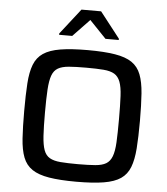

<svg xmlns="http://www.w3.org/2000/svg" viewBox="-60 -962 892 1023"><g transform="rotate(5 386.0 -450.0)"><path d="M386 8Q298 8 240.5 -1.5Q183 -11 149.5 -33.5Q116 -56 100.5 -96Q85 -136 81 -197Q77 -258 77 -344Q77 -430 81 -491Q85 -552 100.5 -592Q116 -632 149.5 -654.5Q183 -677 240.5 -686.5Q298 -696 386 -696Q475 -696 532.5 -686.5Q590 -677 623 -654.5Q656 -632 671.5 -592Q687 -552 691.5 -491Q696 -430 696 -344Q696 -258 691.5 -197Q687 -136 671.5 -96Q656 -56 623 -33.5Q590 -11 532.5 -1.5Q475 8 386 8ZM386 -86Q443 -86 479.5 -89Q516 -92 537 -104.5Q558 -117 568.5 -144.5Q579 -172 581.5 -220Q584 -268 584 -344Q584 -420 581.5 -468Q579 -516 568.5 -543.5Q558 -571 537 -583.5Q516 -596 479.5 -599Q443 -602 386 -602Q330 -602 293.5 -599Q257 -596 235.5 -583.5Q214 -571 204 -543.5Q194 -516 191 -468Q188 -420 188 -344Q188 -268 191 -220Q194 -172 204 -144.5Q214 -117 235.5 -104.5Q257 -92 293.5 -89Q330 -86 386 -86ZM227 -764V-771L334 -908H439L546 -771V-764H475L386 -857L297 -764Z"/></g></svg>

Font: Saira SemiExpanded Medium
Style: Regular
Weight: 500
Width: 6
Designer: Hector Gatti with collaboration of the Omnibus-Type team
Foundry: Omnibus-Type
Version: Version 1.101